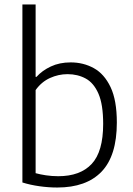

<svg xmlns="http://www.w3.org/2000/svg" viewBox="-20 -828 592 857"><path d="M235.5 9Q196 9 155.5 3.2Q115 -2.5 80 -13.5V-808H139V-485H143Q168 -513 206.8 -531.2Q245.5 -549.5 295.5 -549.5Q352 -549.5 398.8 -523.8Q445.5 -498 473.5 -439.2Q501.5 -380.5 501.5 -281Q501.5 -133 433.5 -62Q365.5 9 235.5 9ZM240 -41.5Q338 -41.5 389.2 -96.2Q440.5 -151 440.5 -275Q440.5 -361.5 419.5 -409.8Q398.5 -458 362.5 -477.5Q326.5 -497 281.5 -497Q241 -497 203 -479.8Q165 -462.5 139 -426V-55Q158.5 -49.5 185 -45.5Q211.5 -41.5 240 -41.5Z"/></svg>

Font: Encode Sans Condensed Thin Light
Style: Regular
Weight: 300
Version: Version 3.002